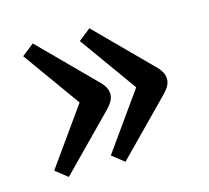

<svg xmlns="http://www.w3.org/2000/svg" viewBox="-70 -556 635 583"><g transform="rotate(-15 247.0 -265.0)"><path d="M79 -55 41 -85 169 -265 40 -445 78 -475 246 -306Q266 -286 266 -266Q266 -256 261.5 -246.5Q257 -237 243 -222ZM257 -55 219 -85 347 -265 218 -445 256 -475 424 -306Q444 -286 444 -266Q444 -256 439.5 -246.5Q435 -237 421 -222Z"/></g></svg>

Font: Text Regular
Style: Regular
Weight: 400
Designer: Latin by Veronika Burian and Jose Scaglione. Greek by Irene Vlachou. Cyrillic by Vera Evstafieva.
Foundry: TypeTogether
Version: Version 3.002